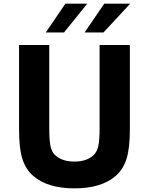

<svg xmlns="http://www.w3.org/2000/svg" viewBox="-20 -1011 809 1043"><path d="M228.5 -834.5 335.4 -991.2H454.1L327.6 -834.5ZM439.5 -834.5 546.4 -991.2H687.5L542 -834.5ZM160.2 -55.7Q120.1 -90.3 101.8 -147.2Q83.5 -204.1 83.5 -309.1V-766.6H247.6V-314.5Q247.6 -249 254.4 -217.3Q261.2 -185.5 278.8 -168.9Q316.4 -133.3 384.3 -133.3Q451.7 -133.3 488.8 -168.9Q506.8 -186 513.9 -216.8Q521 -247.6 521 -314.5V-766.6H685.5V-309.1Q685.5 -205.1 667.2 -147.7Q648.9 -90.3 608.9 -55.7Q530.8 12.2 384.3 12.2Q237.8 12.2 160.2 -55.7Z"/></svg>

Font: Acari Sans Neue Black
Style: Regular
Weight: 900
Designer: Alfredo Marco Pradil
Foundry: Alfredo Marco Pradil
Version: Version 1.045;June 16, 2019;FontCreator 11.5.0.2425 64-bit; 